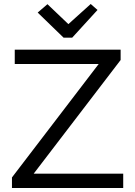

<svg xmlns="http://www.w3.org/2000/svg" viewBox="-20 -943 676 963"><path d="M299 -754 169 -880 218 -922 323 -822 435 -923 469 -893 342 -754ZM40 0V-53L475 -622H54V-694H585V-642L149 -72H598V0Z"/></svg>

Font: Cantarell
Style: Regular
Weight: 400
Designer: Dave Crossland, Nikolaus Waxweiler, Florian Fecher, Jacques Le Bailly, Eben Sorkin, Alexei Vanyashin, Alexios Zavras, Em
Version: Version 0.303